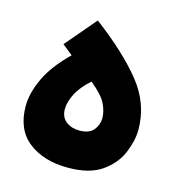

<svg xmlns="http://www.w3.org/2000/svg" viewBox="-90 -647 685 731"><g transform="rotate(15 252.5 -281.5)"><path d="M464 -205Q464 -308 396 -392Q328 -476 207 -567L104 -446L145 -413Q82 -352 54 -292.5Q26 -233 26 -182Q26 -89 86 -42.5Q146 4 241 4Q326 4 374.5 -30Q423 -64 443.5 -113Q464 -162 464 -205ZM173 -209Q173 -236 189.5 -269Q206 -302 244 -336Q292 -297 306 -267.5Q320 -238 320 -212Q320 -186 303 -165Q286 -144 247 -144Q216 -144 194.5 -160.5Q173 -177 173 -209Z"/></g></svg>

Font: Noto Sans Arabic Extra
Style: Regular
Weight: 800
Designer: Nadine Chahine - Monotype Design Team
Foundry: Monotype Imaging Inc.
Version: Version 1.902